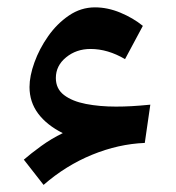

<svg xmlns="http://www.w3.org/2000/svg" viewBox="-20 -507 483 527"><path d="M152.3 -141.6Q108.4 -163.6 84.7 -195.3Q61 -227.1 61 -268.1Q61 -298.3 74.5 -335.7Q87.9 -373 112.1 -407.5Q136.2 -441.9 169.2 -464.4Q202.1 -486.8 240.7 -486.8Q275.4 -486.8 310.5 -472.2Q345.7 -457.5 372.1 -436L323.2 -344.7Q275.9 -372.6 228.5 -372.6Q189.5 -372.6 161.4 -349.6Q133.3 -326.7 133.3 -293Q133.3 -263.2 155.8 -246.1Q178.2 -229 215.8 -221.7Q253.4 -214.4 298.3 -214.4Q319.8 -214.4 341.3 -215.6Q362.8 -216.8 392.6 -219.7L377.4 -114.7Q305.2 -111.8 232.9 -82.3Q160.6 -52.7 99.6 0.5L45.4 -68.8Q64.5 -85.4 92.8 -106Q121.1 -126.5 152.3 -141.6Z"/></svg>

Font: Pinar Bold
Style: Regular
Weight: 700
Designer: Amin Abedi
Version: Version 3.000